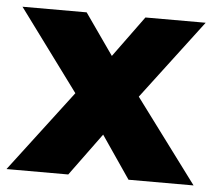

<svg xmlns="http://www.w3.org/2000/svg" viewBox="-46 -590 712 638"><g transform="rotate(5 310.0 -271.0)"><path d="M405 0 308 -142 204 0H-2L204 -271L4 -542H218L314 -405L414 -542H615L415 -278L622 0Z"/></g></svg>

Font: Montserrat Alternates ExtraBold
Style: Regular
Weight: 800
Designer: Julieta Ulanovsky
Foundry: Julieta Ulanovsky
Version: Version 7.200